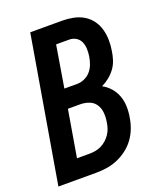

<svg xmlns="http://www.w3.org/2000/svg" viewBox="-136 -824 772 913"><g transform="rotate(-20 250.0 -367.5)"><path d="M1 0 126 -735H288Q316 -735 343.5 -729.5Q371 -724 394 -710.5Q417 -697 433 -675.5Q449 -654 456.5 -628Q464 -602 464.5 -573.5Q465 -545 460 -517Q457 -496 450 -474.5Q443 -453 429.5 -434.5Q416 -416 398 -401.5Q380 -387 359 -377Q382 -365 399.5 -345Q417 -325 426 -300.5Q435 -276 436 -248.5Q437 -221 432 -193Q428 -166 418 -139.5Q408 -113 391 -89.5Q374 -66 350 -48Q326 -30 299.5 -19Q273 -8 246 -4Q219 0 191 0ZM187 -428H252Q270 -428 288.5 -436Q307 -444 320 -459Q333 -474 340 -492.5Q347 -511 350 -530Q353 -548 352.5 -567.5Q352 -587 345 -603.5Q338 -620 322.5 -629.5Q307 -639 288 -639H222ZM130 -96H191Q207 -96 222.5 -98.5Q238 -101 252.5 -108Q267 -115 279.5 -126Q292 -137 301 -150.5Q310 -164 315 -179Q320 -194 322 -210Q326 -233 324 -256Q322 -279 310 -297.5Q298 -316 276.5 -324Q255 -332 232 -332H170Z"/></g></svg>

Font: iosevka_custom_sans_ss08
Style: Bold Italic
Weight: 700
Italic angle: -10°
Designer: Belleve Invis
Foundry: Belleve Invis
Version: Version 10.3.0; ttfautohint (v1.8.3)